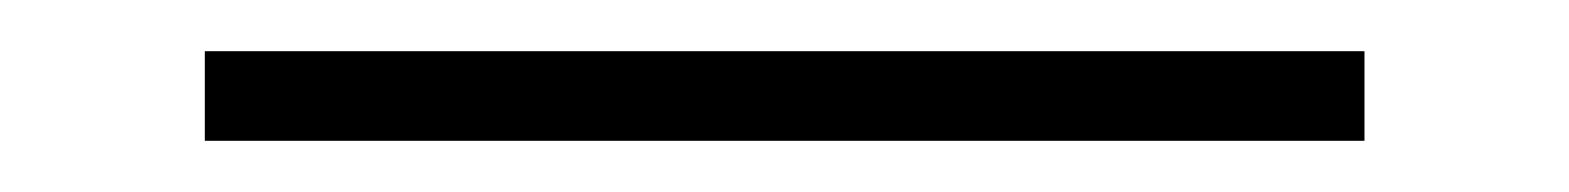

<svg xmlns="http://www.w3.org/2000/svg" viewBox="-20 30 613 75"><path d="M60 50V85H513V50Z"/></svg>

Font: Absans
Style: Regular
Weight: 400
Designer: Valerio Monopoli
Version: Version 1.200;Glyphs 3.2 (3217)